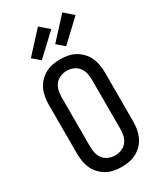

<svg xmlns="http://www.w3.org/2000/svg" viewBox="-241 -1068 983 1162"><g transform="rotate(-30 250.0 -487.0)"><path d="M250 8Q223 8 196.5 3Q170 -2 146.5 -15Q123 -28 104 -48Q85 -68 74 -92Q63 -116 58.5 -143Q54 -170 54 -196V-539Q54 -565 58.5 -592Q63 -619 74 -643Q85 -667 104 -687Q123 -707 146.5 -720Q170 -733 196.5 -738Q223 -743 250 -743Q277 -743 303.5 -738Q330 -733 353.5 -720Q377 -707 396 -687Q415 -667 426 -643Q437 -619 441.5 -592Q446 -565 446 -539V-196Q446 -170 441.5 -143Q437 -116 426 -92Q415 -68 396 -48Q377 -28 353.5 -15Q330 -2 303.5 3Q277 8 250 8ZM250 -72Q273 -72 295 -81Q317 -90 331.5 -108.5Q346 -127 351 -150Q356 -173 356 -196V-539Q356 -562 351 -585Q346 -608 331.5 -626.5Q317 -645 295 -654Q273 -663 250 -663Q227 -663 205 -654Q183 -645 168.5 -626.5Q154 -608 149 -585Q144 -562 144 -539V-196Q144 -173 149 -150Q154 -127 168.5 -108.5Q183 -90 205 -81Q227 -72 250 -72ZM322 -793 271 -837 404 -982 466 -928ZM152 -793 101 -837 234 -982 296 -928Z"/></g></svg>

Font: Iosevka Custom Medium
Style: Regular
Weight: 500
Monospace: yes
Designer: Belleve Invis
Foundry: Belleve Invis
Version: Version 32.5.0; ttfautohint (v1.8.4)